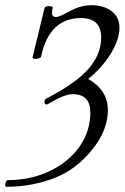

<svg xmlns="http://www.w3.org/2000/svg" viewBox="-22 -696 483 744"><path d="M2 27.8Q-2 26.9 -2 21Q-2 15.1 1.2 8.5Q4.4 2 7.8 2Q96.7 2 170.4 -33Q244.1 -67.9 286.1 -127.9Q328.1 -188 328.1 -259.8Q328.1 -331.1 259.8 -331.1Q227.1 -331.1 164.1 -293Q154.8 -287.6 150.9 -296.9Q147.5 -306.6 155.8 -313Q156.2 -313.5 157.2 -314Q270.5 -372.1 320.3 -428.7Q370.1 -485.4 370.1 -549.8Q370.1 -626 292 -626Q168.5 -626 137.2 -476.1Q136.2 -472.2 127.7 -469.7Q119.1 -467.3 111.3 -468Q103.5 -468.8 104 -473.1L150.9 -666Q151.9 -669.4 160.2 -671.4Q168.5 -673.3 176 -671.6Q183.6 -669.9 182.1 -664.1Q172.4 -629.9 195.8 -629.9Q206.5 -629.9 251 -653.8Q290.5 -675.8 333 -675.8Q379.9 -675.8 410.4 -652.6Q440.9 -629.4 440.9 -588.9Q440.9 -543 407.2 -488Q373.5 -433.1 319.8 -390.1Q396 -346.2 396 -269Q396 -191.4 335.2 -116Q274.4 -40.5 192.9 -7.8Q104 27.8 2 27.8Z"/></svg>

Font: Junicode SmCond Light
Style: Italic
Weight: 300
Width: 4
Italic angle: -11°
Designer: Peter S. Baker
Version: Version 2.206